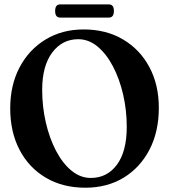

<svg xmlns="http://www.w3.org/2000/svg" viewBox="-20 -844 772 874"><path d="M360.5 -710Q463.5 -710 540.5 -664.2Q617.5 -618.5 660.2 -538.2Q703 -458 703 -353.5Q703 -244.5 660.5 -162.8Q618 -81 542.8 -35.2Q467.5 10.5 368.5 10.5Q266 10.5 189 -34.8Q112 -80 69.2 -161.5Q26.5 -243 26.5 -350.5Q26.5 -456.5 69.2 -537.5Q112 -618.5 187.5 -664.2Q263 -710 360.5 -710ZM557 -266.5Q557 -342.5 540.5 -413.8Q524 -485 494.2 -541.8Q464.5 -598.5 424.2 -632Q384 -665.5 336 -665.5Q263 -665.5 217.5 -604.5Q172 -543.5 172 -435Q172 -358.5 188.5 -286.8Q205 -215 234.8 -158Q264.5 -101 305 -67.5Q345.5 -34 393.5 -34Q467.5 -34 512.2 -94.2Q557 -154.5 557 -266.5ZM231 -794Q231 -824 254 -824H475.5Q498.5 -824 498.5 -794Q498.5 -764 475.5 -764H254Q231 -764 231 -794Z"/></svg>

Font: Fraunces 144pt S050 SemiBold
Style: Regular
Weight: 600
Version: Version 1.000; ttfautohint (v1.8.3)